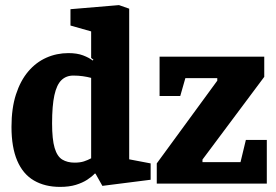

<svg xmlns="http://www.w3.org/2000/svg" viewBox="-20 -719 1082 752"><path d="M215 13Q156 13 113 -12Q70 -37 47.5 -89.5Q25 -142 25 -222Q25 -295 42.5 -349Q60 -403 90.5 -439Q121 -475 161.5 -493Q202 -511 248 -511Q282 -511 305.5 -502Q329 -493 343 -482L346 -485L337 -492V-596L256 -619V-683L446 -699L486 -685V-95L570 -79V-15L381 9L354 -39H351Q340 -27 321.5 -15Q303 -3 277 5Q251 13 215 13ZM272 -82Q294 -82 309 -87Q324 -92 337 -99V-414Q322 -418 304.5 -420.5Q287 -423 267 -423Q239 -423 220.5 -405Q202 -387 193 -346Q184 -305 184 -236Q184 -173 194 -139.5Q204 -106 224 -94Q244 -82 272 -82ZM594 0V-79L831 -403V-413H706L686 -343H605V-497H1015V-418L773 -94V-84H922L943 -171H1025V0Z"/></svg>

Font: Faustina ExtraBold
Style: Regular
Weight: 800
Designer: Alfonso Garcia
Foundry: http://www.omnibus-type.com
Version: Version 1.200